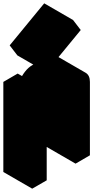

<svg xmlns="http://www.w3.org/2000/svg" viewBox="-63 -1081 603 1151"><path d="M130 -490 217 -540V-440Q217 -467 229 -496.5Q241 -526 260.5 -551.5Q280 -577 303 -590L390 -640Q424 -660 450 -645Q476 -630 476 -590V-150L390 -100V-540L217 -440V0L130 50ZM168 -709 375 -961 421 -901 214 -649ZM390 -540V-100L217 -200V-640ZM130 -490V50L-43 -50V-590ZM450 -645Q424 -660 390 -640L303 -590Q280 -577 260.5 -551.5Q241 -526 229 -496.5Q217 -467 217 -440L43 -540Q43 -567 55 -596.5Q67 -626 87 -651.5Q107 -677 130 -690L217 -740Q251.4 -760 277 -745ZM217 -540 130 -490 -43 -590 43 -640ZM375 -961 168 -709 -5 -809 202 -1061ZM168 -709 214 -649 41 -749 -5 -809Z"/></svg>

Font: Nabla Normal
Style: Regular
Weight: 400
Designer: Arthur Reinders Folmer
Version: Version 1.000